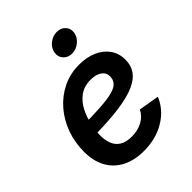

<svg xmlns="http://www.w3.org/2000/svg" viewBox="-216 -884 1018 1018"><g transform="rotate(-45 292.5 -375.0)"><path d="M266.6 11.7Q195.8 11.7 144.5 -14.9Q93.3 -41.5 65.9 -91.1Q38.6 -140.6 38.6 -210Q38.6 -280.3 61.3 -342.5Q84 -404.8 125.7 -452.9Q167.5 -501 223.6 -528.3Q279.8 -555.7 346.7 -555.7Q402.8 -555.7 446.3 -536.9Q489.7 -518.1 514.6 -483.2Q539.6 -448.2 539.6 -400.4Q539.6 -351.1 511.7 -318.4Q483.9 -285.6 428.5 -266.6Q373 -247.6 290.5 -239.5Q208 -231.4 98.1 -231.4L112.3 -312.5Q204.6 -312.5 264.4 -316.4Q324.2 -320.3 357.9 -329.6Q391.6 -338.9 405.5 -355.2Q419.4 -371.6 419.4 -396Q419.4 -423.8 396.2 -439.9Q373 -456.1 334 -456.1Q283.7 -456.1 250.2 -430.9Q216.8 -405.8 197.3 -366.7Q177.7 -327.6 169.2 -285.2Q160.6 -242.7 160.6 -208.5Q160.6 -174.8 171.4 -147.2Q182.1 -119.6 207.5 -103.8Q232.9 -87.9 275.4 -87.9Q320.8 -87.9 355.7 -106.9Q390.6 -126 406.7 -159.7L522 -140.1Q494.1 -71.3 426 -29.8Q357.9 11.7 266.6 11.7ZM362.3 -623Q332 -623 313.7 -643.6Q295.4 -664.1 300.3 -692.9Q304.7 -721.7 330.1 -741.9Q355.5 -762.2 385.7 -762.2Q416.5 -762.2 434.8 -741.9Q453.1 -721.7 448.2 -692.9Q443.4 -664.1 418.2 -643.6Q393.1 -623 362.3 -623Z"/></g></svg>

Font: Inter SemiBold
Style: Italic
Weight: 600
Italic angle: -9.3988°
Designer: Rasmus Andersson
Foundry: rsms
Version: Version 4.001;git-66647c0bb